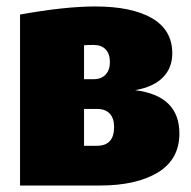

<svg xmlns="http://www.w3.org/2000/svg" viewBox="-20 -574 592 594"><path d="M535 -161Q535 -81 468.5 -40.5Q402 0 288 0H42V-529Q181 -554 274 -554Q388 -554 450.5 -517.5Q513 -481 513 -409Q513 -364 484 -334.5Q455 -305 398 -295Q535 -278 535 -161ZM240 -434V-329H270Q293 -329 306.5 -343Q320 -357 320 -382Q320 -407 307 -421Q294 -435 269 -435Q253 -435 240 -434ZM333 -181Q333 -208 319.5 -222.5Q306 -237 280 -237H240V-123H280Q333 -123 333 -181Z"/></svg>

Font: FiraGO Heavy
Style: Regular
Weight: 900
Designer: bBox Type
Foundry: bBox Type GmbH
Version: Version 1.001